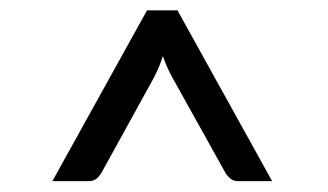

<svg xmlns="http://www.w3.org/2000/svg" viewBox="-20 -736 620 363"><path d="M258 -716.5H315.5L494.5 -393.5H430Q421.5 -393.5 415.5 -398.5Q409.5 -403.5 405.5 -410.5L307.5 -586.5Q301 -598 296.2 -608.8Q291.5 -619.5 288 -630Q281 -608 269.5 -586.5L172.5 -410.5Q168.5 -403.5 162.8 -398.5Q157 -393.5 147 -393.5H79Z"/></svg>

Font: LatoCHI
Style: Regular
Weight: 400
Designer: Lukasz Dziedzic
Foundry: tyPoland Lukasz Dziedzic
Version: Version 1.104